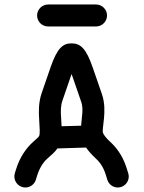

<svg xmlns="http://www.w3.org/2000/svg" viewBox="-20 -834 642 854"><path d="M139.6 -34.7 144 -49.3C155.8 -88.9 174.3 -114.3 191.4 -129.4C207.5 -143.6 224.1 -157.2 235.4 -173.8L362.8 -177.7C373.5 -162.1 388.2 -146 403.8 -131.3C419.9 -116.7 438 -96.2 449.7 -59.1L457.5 -34.2C463.9 -14.2 481.9 0 503.9 0C530.8 0 552.7 -22 552.7 -48.8C552.7 -53.7 551.8 -58.6 550.3 -63.5L542.5 -88.4C523.9 -147 492.7 -182.6 469.7 -203.6C453.1 -218.8 440.4 -234.9 438 -243.2C435.1 -252.9 439 -271 442.4 -306.2C445.3 -336.4 446.8 -375.5 433.6 -414.6L392.6 -533.2C363.8 -616.7 339.4 -641.1 298.3 -641.1C261.2 -641.1 235.4 -622.6 205.6 -536.6L165 -418.9C150.9 -377.4 151.9 -334.5 154.3 -300.3C156.2 -265.1 158.7 -242.2 154.3 -229.5C152.8 -225.6 143.1 -216.8 127 -202.6C99.1 -177.7 67.9 -136.7 50.3 -77.6L45.9 -63C44.4 -58.1 43.9 -53.7 43.9 -48.8C43.9 -22 65.9 0 92.8 0C114.7 0 133.8 -15.1 139.6 -34.7ZM407.2 -814H193.8C167 -814 145 -792 145 -765.1C145 -738.3 167 -716.3 193.8 -716.3H407.2C434.1 -716.3 456.1 -738.3 456.1 -765.1C456.1 -792 434.1 -814 407.2 -814ZM252 -307.1C249.5 -337.4 249.5 -362.8 257.8 -386.7L298.3 -504.4V-504.9L299.8 -501L340.8 -382.3C348.1 -361.8 347.7 -341.3 344.7 -315.9L340.8 -274.9L253.9 -272.5Z"/></svg>

Font: Velvelyne Book
Style: Bold
Weight: 700
Designer: Manon Van der Borght et Mariel Nils
Foundry: Velvetyne
Version: Version 1.070;Glyphs 3.3.1 (3343)